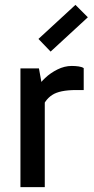

<svg xmlns="http://www.w3.org/2000/svg" viewBox="-20 -769 385 789"><path d="M140 -488 164 -356V0H64V-488ZM149 -315 125 -326V-399L134 -410Q144 -428 165.5 -448.5Q187 -469 216 -483.5Q245 -498 275 -498Q290 -498 303.5 -496Q317 -494 324 -489V-399H293Q225 -399 194 -378.5Q163 -358 149 -315ZM188 -557 138 -609 290 -749 341 -698Z"/></svg>

Font: Gabarito
Style: Regular
Weight: 400
Designer: Leandro Assis / Alvaro Franca / Felipe Casaprima
Foundry: Naipe Foundry
Version: Version 1.000